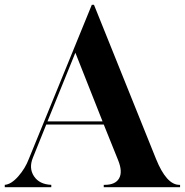

<svg xmlns="http://www.w3.org/2000/svg" viewBox="-44 -785 775 805"><path d="M-24 0V-10Q3 -12 32.5 -45.5Q62 -79 77 -119L341 -765H350L610 -119Q654 -10 708 -10H711V0H391V-10H395Q440 -10 455.5 -37.5Q471 -65 451 -114L391 -263H150L94 -124Q76 -80 98.5 -46Q121 -12 171 -10V0ZM155 -276H386L272 -564Z"/></svg>

Font: Gloock
Style: Regular
Weight: 400
Designer: Duarte Pinto
Foundry: Duarte Pinto
Version: Version 1.000